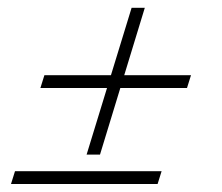

<svg xmlns="http://www.w3.org/2000/svg" viewBox="-20 -460 556 480"><path d="M309 -440.5H342L230 -73.5H196.5ZM91 -272H457.5L447.5 -240H81ZM17.5 -32H384L374 0H7.5Z"/></svg>

Font: Newsreader 16pt 16pt Light
Style: Italic
Weight: 300
Italic angle: -17°
Version: Version 1.003